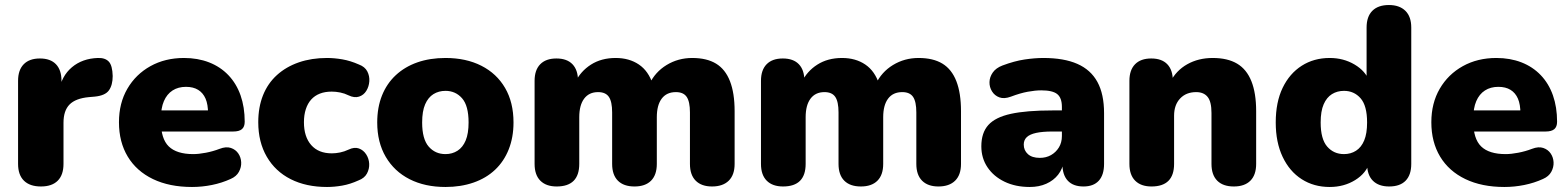

<svg xmlns="http://www.w3.org/2000/svg" viewBox="-20 -734 6249 765"><path d="M143 9Q99 9 75.5 -14Q52 -37 52 -81V-412Q52 -455 74.5 -478Q97 -501 139 -501Q181 -501 203 -478Q225 -455 225 -412V-371H215Q225 -431 266.5 -466Q308 -501 370 -503Q399 -504 413.5 -488.5Q428 -473 429 -431Q429 -395 414 -374Q399 -353 357 -349L334 -347Q281 -342 257 -317.5Q233 -293 233 -245V-81Q233 -37 210 -14Q187 9 143 9Z M745 11Q655 11 589.5 -20.5Q524 -52 489 -110Q454 -168 454 -247Q454 -323 487.5 -380.5Q521 -438 579.5 -470.5Q638 -503 713 -503Q768 -503 813 -485.5Q858 -468 890 -434.5Q922 -401 938.5 -354Q955 -307 955 -249Q955 -229 944 -219.5Q933 -210 909 -210H603V-294H825L809 -281Q809 -318 799 -341Q789 -364 769.5 -376Q750 -388 721 -388Q690 -388 667.5 -373.5Q645 -359 633 -331Q621 -303 621 -261V-252Q621 -181 652.5 -150.5Q684 -120 750 -120Q772 -120 800.5 -125.5Q829 -131 855 -141Q881 -151 900 -144.5Q919 -138 929.5 -122.5Q940 -107 941 -87.5Q942 -68 932 -49.5Q922 -31 899 -21Q864 -5 824.5 3Q785 11 745 11Z M1283 11Q1200 11 1138.5 -20Q1077 -51 1043 -109.5Q1009 -168 1009 -247Q1009 -307 1028 -354.5Q1047 -402 1083.5 -435Q1120 -468 1170.5 -485.5Q1221 -503 1283 -503Q1312 -503 1344 -497.5Q1376 -492 1410 -477Q1434 -468 1443.5 -449.5Q1453 -431 1451.5 -410Q1450 -389 1439.5 -372Q1429 -355 1410.5 -349Q1392 -343 1369 -354Q1353 -362 1335.5 -365.5Q1318 -369 1302 -369Q1275 -369 1254.5 -361Q1234 -353 1220 -337.5Q1206 -322 1198.5 -299Q1191 -276 1191 -247Q1191 -189 1220 -156Q1249 -123 1302 -123Q1318 -123 1335 -126.5Q1352 -130 1369 -138Q1392 -149 1410 -142.5Q1428 -136 1439 -119Q1450 -102 1451 -81.5Q1452 -61 1442 -42.5Q1432 -24 1408 -15Q1375 0 1343.5 5.5Q1312 11 1283 11Z M1755 11Q1673 11 1612 -20Q1551 -51 1517 -109Q1483 -167 1483 -246Q1483 -306 1502 -353.5Q1521 -401 1557 -434.5Q1593 -468 1643 -485.5Q1693 -503 1755 -503Q1837 -503 1898 -472Q1959 -441 1992.5 -383.5Q2026 -326 2026 -246Q2026 -187 2007 -139Q1988 -91 1952.5 -57.5Q1917 -24 1866.5 -6.5Q1816 11 1755 11ZM1755 -120Q1782 -120 1803 -133.5Q1824 -147 1835.5 -174.5Q1847 -202 1847 -246Q1847 -313 1821 -342.5Q1795 -372 1755 -372Q1728 -372 1707 -359Q1686 -346 1674 -318.5Q1662 -291 1662 -246Q1662 -180 1688 -150Q1714 -120 1755 -120Z M2198 9Q2156 9 2133 -14Q2110 -37 2110 -81V-412Q2110 -455 2132.5 -478Q2155 -501 2197 -501Q2239 -501 2261 -478Q2283 -455 2283 -412V-357L2272 -406Q2293 -450 2334.5 -476.5Q2376 -503 2433 -503Q2487 -503 2525.5 -477Q2564 -451 2581 -398H2567Q2590 -447 2636 -475Q2682 -503 2738 -503Q2796 -503 2833 -480.5Q2870 -458 2888.5 -410.5Q2907 -363 2907 -291V-81Q2907 -37 2883.5 -14Q2860 9 2817 9Q2775 9 2752 -14Q2729 -37 2729 -81V-286Q2729 -329 2716 -348Q2703 -367 2673 -367Q2636 -367 2616.5 -341Q2597 -315 2597 -267V-81Q2597 -37 2574 -14Q2551 9 2508 9Q2465 9 2442 -14Q2419 -37 2419 -81V-286Q2419 -329 2406 -348Q2393 -367 2363 -367Q2327 -367 2307.5 -341Q2288 -315 2288 -267V-81Q2288 9 2198 9Z M3100 9Q3058 9 3035 -14Q3012 -37 3012 -81V-412Q3012 -455 3034.5 -478Q3057 -501 3099 -501Q3141 -501 3163 -478Q3185 -455 3185 -412V-357L3174 -406Q3195 -450 3236.5 -476.5Q3278 -503 3335 -503Q3389 -503 3427.5 -477Q3466 -451 3483 -398H3469Q3492 -447 3538 -475Q3584 -503 3640 -503Q3698 -503 3735 -480.5Q3772 -458 3790.5 -410.5Q3809 -363 3809 -291V-81Q3809 -37 3785.5 -14Q3762 9 3719 9Q3677 9 3654 -14Q3631 -37 3631 -81V-286Q3631 -329 3618 -348Q3605 -367 3575 -367Q3538 -367 3518.5 -341Q3499 -315 3499 -267V-81Q3499 -37 3476 -14Q3453 9 3410 9Q3367 9 3344 -14Q3321 -37 3321 -81V-286Q3321 -329 3308 -348Q3295 -367 3265 -367Q3229 -367 3209.5 -341Q3190 -315 3190 -267V-81Q3190 9 3100 9Z M4083 11Q4026 11 3982.5 -10Q3939 -31 3914.5 -67.5Q3890 -104 3890 -151Q3890 -205 3918 -236Q3946 -267 4008 -280.5Q4070 -294 4173 -294H4228V-210H4173Q4134 -210 4108.5 -204.5Q4083 -199 4071 -187.5Q4059 -176 4059 -158Q4059 -135 4075.5 -120Q4092 -105 4123 -105Q4148 -105 4167.5 -116Q4187 -127 4199 -146.5Q4211 -166 4211 -192V-308Q4211 -344 4192.5 -359Q4174 -374 4129 -374Q4105 -374 4075 -368.5Q4045 -363 4008 -349Q3981 -339 3962 -346Q3943 -353 3932.5 -370Q3922 -387 3922.5 -407Q3923 -427 3935.5 -445Q3948 -463 3974 -473Q4022 -491 4062.5 -497Q4103 -503 4137 -503Q4219 -503 4272.5 -479.5Q4326 -456 4352.5 -407.5Q4379 -359 4379 -283V-81Q4379 -37 4358 -14Q4337 9 4297 9Q4256 9 4234.5 -14Q4213 -37 4213 -81V-107L4219 -93Q4214 -61 4196 -38Q4178 -15 4149 -2Q4120 11 4083 11Z M4568 9Q4526 9 4503 -14Q4480 -37 4480 -81V-412Q4480 -455 4502.5 -478Q4525 -501 4567 -501Q4609 -501 4631 -478Q4653 -455 4653 -412V-365L4642 -406Q4666 -453 4710.5 -478Q4755 -503 4812 -503Q4871 -503 4909 -480.5Q4947 -458 4966 -410.5Q4985 -363 4985 -291V-81Q4985 -37 4962 -14Q4939 9 4896 9Q4853 9 4830 -14Q4807 -37 4807 -81V-284Q4807 -329 4791.5 -348Q4776 -367 4746 -367Q4706 -367 4682 -341.5Q4658 -316 4658 -273V-81Q4658 9 4568 9Z M5278 11Q5215 11 5166.5 -20Q5118 -51 5090.5 -109Q5063 -167 5063 -246Q5063 -327 5090.5 -384Q5118 -441 5166.5 -472Q5215 -503 5278 -503Q5333 -503 5377 -477Q5421 -451 5436 -410H5425V-624Q5425 -668 5448 -691Q5471 -714 5514 -714Q5556 -714 5579.5 -691Q5603 -668 5603 -624V-81Q5603 -37 5580.5 -14Q5558 9 5515 9Q5473 9 5450 -14Q5427 -37 5427 -81V-138L5438 -89Q5424 -44 5379.5 -16.5Q5335 11 5278 11ZM5335 -120Q5362 -120 5383 -133.5Q5404 -147 5415.5 -174.5Q5427 -202 5427 -246Q5427 -313 5401 -342.5Q5375 -372 5335 -372Q5308 -372 5287 -359Q5266 -346 5254 -318.5Q5242 -291 5242 -246Q5242 -180 5268 -150Q5294 -120 5335 -120Z M5974 11Q5884 11 5818.5 -20.5Q5753 -52 5718 -110Q5683 -168 5683 -247Q5683 -323 5716.5 -380.5Q5750 -438 5808.5 -470.5Q5867 -503 5942 -503Q5997 -503 6042 -485.5Q6087 -468 6119 -434.5Q6151 -401 6167.5 -354Q6184 -307 6184 -249Q6184 -229 6173 -219.5Q6162 -210 6138 -210H5832V-294H6054L6038 -281Q6038 -318 6028 -341Q6018 -364 5998.5 -376Q5979 -388 5950 -388Q5919 -388 5896.5 -373.5Q5874 -359 5862 -331Q5850 -303 5850 -261V-252Q5850 -181 5881.5 -150.5Q5913 -120 5979 -120Q6001 -120 6029.5 -125.5Q6058 -131 6084 -141Q6110 -151 6129 -144.5Q6148 -138 6158.5 -122.5Q6169 -107 6170 -87.5Q6171 -68 6161 -49.5Q6151 -31 6128 -21Q6093 -5 6053.5 3Q6014 11 5974 11Z"/></svg>

Font: Nunito ExtraLight Black
Style: Regular
Weight: 900
Version: Version 3.602